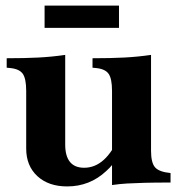

<svg xmlns="http://www.w3.org/2000/svg" viewBox="-20 -655 638 689"><path d="M221 14Q154 14 114 -23Q74 -60 74 -122V-329Q74 -373 61.5 -390.5Q49 -408 15 -411L4 -412V-446Q69 -446 117.5 -448.5Q166 -451 214 -458V-136Q214 -95 231 -74Q248 -53 282 -53Q321 -53 352.5 -81.5Q384 -110 407 -165H433Q424 -128 405.5 -96Q387 -64 361 -41Q302 14 221 14ZM382 9V-329Q382 -373 369.5 -390.5Q357 -408 323 -411L312 -412V-446Q377 -446 425.5 -448.5Q474 -451 522 -458V-114Q522 -71 536.5 -54.5Q551 -38 592 -34V0Q535 0 498.5 1Q462 2 436 3.5Q410 5 382 9ZM140 -555V-635H407V-555Z"/></svg>

Font: Baskervville SC
Style: Regular
Weight: 400
Designer: Alexis Faudot, Rémi Forte, Morgane Pierson, Rafael Ribas, Tanguy Vanlaeys, Rosalie Wagner, Thomas Huot-Marchand
Foundry: ANRT
Version: Version 1.100